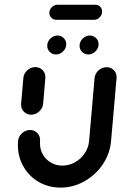

<svg xmlns="http://www.w3.org/2000/svg" viewBox="-20 -809 525 831"><path d="M114.8 -312.6Q101.9 -312.6 91.5 -319.1Q81.1 -325.6 75.7 -336.5Q70.4 -347.4 71.5 -360.4L81.1 -471.1Q82.6 -490.7 97.8 -504.6Q113 -518.5 132.6 -518.5Q145.6 -518.5 155.9 -512.2Q166.3 -505.9 171.9 -495Q177.4 -484.1 176.3 -471.1L166.7 -360.4Q165.6 -347.4 158.1 -336.5Q150.7 -325.6 139.3 -319.1Q127.8 -312.6 114.8 -312.6ZM441.1 -518.1Q454.1 -518.1 464.4 -511.9Q474.8 -505.6 480.2 -494.6Q485.6 -483.7 484.4 -470.7L460.7 -198.5Q455.9 -143.7 424.6 -97.4Q393.3 -51.1 344.8 -24.1Q296.3 3 241.9 3Q190.4 3 148.1 -21.3Q105.9 -45.6 81.7 -87.8Q57.4 -130 57.4 -181.1Q57.4 -186.7 58.1 -198.5Q59.3 -211.5 66.7 -222.4Q74.1 -233.3 85.6 -239.8Q97 -246.3 110 -246.3Q123 -246.3 133.3 -239.8Q143.7 -233.3 149.1 -222.4Q154.4 -211.5 153.3 -198.5Q153 -195.2 153 -188.9Q153 -161.9 165.7 -139.8Q178.5 -117.8 200.7 -105Q223 -92.2 250 -92.2Q278.9 -92.2 304.4 -106.5Q330 -120.7 346.5 -145.2Q363 -169.6 365.6 -198.5L389.3 -470.7Q391.1 -490.4 406.3 -504.3Q421.5 -518.1 441.1 -518.1ZM324.4 -610.7Q324.4 -622.6 330.7 -632.8Q337 -643 347.2 -649.1Q357.4 -655.2 368.9 -655.2Q384.8 -655.2 395.7 -644.3Q406.7 -633.3 406.7 -617.4Q406.7 -605.9 400.4 -595.7Q394.1 -585.6 383.9 -579.4Q373.7 -573.3 362.2 -573.3Q346.3 -573.3 335.4 -584.3Q324.4 -595.2 324.4 -610.7ZM184.4 -610.7Q184.4 -622.6 190.7 -632.8Q197 -643 207.2 -649.1Q217.4 -655.2 228.9 -655.2Q244.8 -655.2 255.7 -644.3Q266.7 -633.3 266.7 -617.4Q266.7 -605.9 260.4 -595.7Q254.1 -585.6 243.9 -579.4Q233.7 -573.3 222.2 -573.3Q206.3 -573.3 195.4 -584.3Q184.4 -595.2 184.4 -610.7ZM193.7 -753.3Q193.7 -767.8 204.4 -778.1Q215.2 -788.5 229.3 -788.5H392.2Q404.8 -788.5 413.3 -780.2Q421.9 -771.9 421.9 -759.3Q421.9 -744.8 411.5 -734.1Q401.1 -723.3 386.7 -723.3H223.7Q211.1 -723.3 202.4 -732Q193.7 -740.7 193.7 -753.3Z"/></svg>

Font: 26F Galaxy Sans Extra Bold
Style: Italic
Weight: 800
Italic angle: -5°
Designer: C₂₉H₂₅N₃O₅
Version: Version 1.200